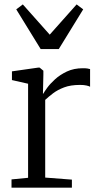

<svg xmlns="http://www.w3.org/2000/svg" viewBox="-20 -872 462 892"><path d="M33.5 0V-38.5L110.5 -46V-483L35.5 -500V-540.5L158 -558H164L181.5 -543.5V-524L179.5 -436L181.5 -437.5Q185.5 -445 199 -463.8Q212.5 -482.5 235.5 -503.5Q258.5 -524.5 290.8 -539.8Q323 -555 365 -555Q378.5 -555 386 -553.8Q393.5 -552.5 398.5 -551V-469Q395 -471.5 382.8 -474.5Q370.5 -477.5 352 -477.5Q308 -477.5 277.8 -466Q247.5 -454.5 226.5 -438.5Q205.5 -422.5 190 -408V-47L314 -37.5V0ZM169 -644 55.5 -828.5 86 -851.5 211 -711 336 -851.5 366.5 -828.5 253 -644Z"/></svg>

Font: Merriweather 36pt Light
Style: Regular
Weight: 300
Designer: Eben Sorkin
Foundry: Eben Sorkin
Version: Version 2.100